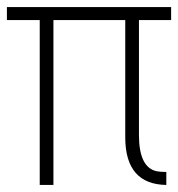

<svg xmlns="http://www.w3.org/2000/svg" viewBox="-47 -524 509 548"><path d="M-27.3 -466.8V-503.9H441.4V-466.8H349.6V-138.7Q349.6 -45.9 400.4 -35.2Q411.1 -33.2 427.7 -33.2V3.9Q311.5 2 310.5 -129.9V-466.8H105.5V3.9H66.4V-466.8Z"/></svg>

Font: Post No Bills Colombo Light
Style: Regular
Weight: 300
Designer: Kosala Senevirathne, Siva Puranthara, Lasantha Premarathna, Tharique Azeez
Foundry: Mooniak
Version: Version 1.220 ; ttfautohint (v1.6)